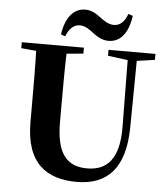

<svg xmlns="http://www.w3.org/2000/svg" viewBox="-63 -1020 955 1096"><g transform="rotate(5 414.5 -472.0)"><path d="M628 -961C613 -917 586 -891 551 -891C517 -891 491 -912 465 -931C442 -948 417 -964 381 -964C315 -964 269 -909 255 -811L280 -802C296 -846 323 -872 358 -872C392 -872 418 -850 444 -830C466 -815 491 -798 528 -798C596 -798 640 -852 654 -952ZM802 -747H533V-713L647 -698L651 -316C653 -135 586 -62 470 -62C355 -62 293 -129 293 -312V-406C293 -505 293 -606 296 -704L392 -713V-747H36V-713L122 -705C125 -605 125 -504 125 -406V-297C125 -61 245 20 417 20C594 20 692 -84 695 -314L699 -698L802 -713Z"/></g></svg>

Font: Noto Serif KR Black
Style: Regular
Weight: 900
Version: Version 1.001;PS 1.001;hotconv 16.6.54;makeotf.lib2.5.65590